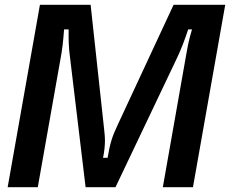

<svg xmlns="http://www.w3.org/2000/svg" viewBox="-20 -783 974 803"><path d="M12 0 147 -763H359L415 -247Q419 -213 419 -197Q419 -162 411 -123H430Q437 -166 446 -195.5Q455 -225 470 -256L706 -763H922L787 0H661L758 -550Q762 -574 767 -598.5Q772 -623 783 -660H767Q744 -590 721 -542L463 0H338L272 -550Q266 -592 267 -660H248Q243 -589 234 -542L138 0Z"/></svg>

Font: Open Sauce Sans SemiBold Italic
Style: Regular
Weight: 600
Italic angle: -10°
Designer: Alfredo Marco Pradil
Foundry: Creative Sauce Fz LLC
Version: Version 1.477